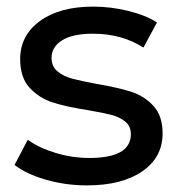

<svg xmlns="http://www.w3.org/2000/svg" viewBox="-20 -555 541 581"><path d="M118 -11.5C158 0.2 199.7 6 243 6C313.7 6 369.5 -8.2 410.5 -36.5C451.5 -64.8 472 -103 472 -151C472 -187 462.7 -215 444 -235C425.3 -255 402.8 -269.2 376.5 -277.5C350.2 -285.8 315.7 -293.7 273 -301C241 -307 216.2 -312.3 198.5 -317C180.8 -321.7 166 -329 154 -339C142 -349 136 -362.7 136 -380C136 -402 146.7 -419.7 168 -433C189.3 -446.3 220.3 -453 261 -453C319.7 -453 370.7 -439 414 -411L455 -487C432.3 -501.7 403.3 -513.3 368 -522C332.7 -530.7 297.3 -535 262 -535C194.7 -535 141 -520.5 101 -491.5C61 -462.5 41 -424 41 -376C41 -338.7 50.7 -309.7 70 -289C89.3 -268.3 112.5 -253.7 139.5 -245C166.5 -236.3 201.3 -228.7 244 -222C275.3 -216.7 299.5 -211.8 316.5 -207.5C333.5 -203.2 347.7 -196.3 359 -187C370.3 -177.7 376 -165 376 -149C376 -101 334 -77 250 -77C216 -77 182.3 -82 149 -92C115.7 -102 87.3 -115.3 64 -132L24 -56C46.7 -38 78 -23.2 118 -11.5Z"/></svg>

Font: ICO Headline
Style: Regular
Weight: 500
Designer: Julieta Ulanovsky
Foundry: Julieta Ulanovsky
Version: Version 7.200